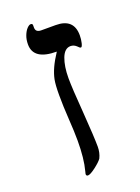

<svg xmlns="http://www.w3.org/2000/svg" viewBox="-119 -643 517 707"><g transform="rotate(-20 139.5 -290.0)"><path d="M249 -487.8Q249 -472.2 245.6 -458Q242.2 -443.8 237.8 -443.8Q233.4 -443.8 227.1 -451.2Q216.3 -461.9 203.1 -461.9Q179.7 -461.9 167.7 -430.7Q155.8 -399.4 155.8 -353Q155.8 -314.9 163.6 -215.3Q170.9 -115.2 170.9 -80.1Q170.9 -55.7 161.1 -36.1Q153.3 -24.9 131.8 -8.5Q110.4 7.8 101.1 7.8Q94.2 7.8 94.2 0L96.7 -10.3Q108.9 -55.7 108.9 -126Q108.9 -160.6 105.5 -211.9Q102.1 -263.2 102.1 -307.1Q102.1 -346.7 106.2 -367.2Q110.4 -387.7 120.6 -410.2Q130.9 -432.6 148.9 -460Q58.1 -460 58.1 -521Q58.1 -540 64 -555.2Q69.8 -570.3 78.1 -579.1Q86.4 -587.9 92.8 -587.9Q100.1 -587.9 100.1 -581.1V-571.8Q100.1 -553.2 122.1 -553.2H178.2Q249 -553.2 249 -487.8Z"/></g></svg>

Font: Liberation Serif
Style: Regular
Weight: 400
Designer: Steve Matteson
Foundry: Ascender Corporation
Version: Version 2.1.5